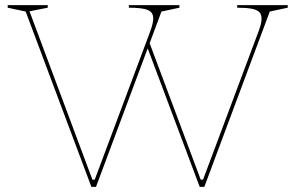

<svg xmlns="http://www.w3.org/2000/svg" viewBox="-20 -728 1151 748"><path d="M758 0 550 -554 558 -573 762 -28H771L987 -605Q993 -621 996 -633.5Q999 -646 999 -656Q999 -672 990 -681Q981 -690 960.5 -694Q940 -698 904 -698V-708H1101V-698L1031 -683L776 0ZM336 0 80 -683 10 -698V-708H166V-698L95 -684L340 -28H349L565 -605Q571 -621 574 -634Q577 -647 577 -656Q577 -680 556 -689Q535 -698 482 -698V-708H679V-698L609 -683L354 0Z"/></svg>

Font: Kalnia Thin Thin
Style: Regular
Weight: 250
Version: Version 1.105